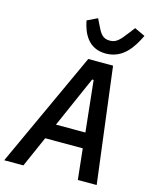

<svg xmlns="http://www.w3.org/2000/svg" viewBox="-157 -1032 893 1121"><g transform="rotate(15 289.5 -471.5)"><path d="M538 0 450 -698H300L-21 0H95L177 -186H404L424 0ZM395 -279H217L353 -588H362ZM389 -755C496 -755 547 -841 582 -913L518 -943L492 -909C452 -857 433 -834 393 -834C349 -834 334 -860 311 -908L294 -943L232 -913C245 -844 281 -755 389 -755Z"/></g></svg>

Font: IBM Mono Medium
Style: Italic
Weight: 500
Italic angle: -9°
Monospace: yes
Designer: Mike Abbink, Paul van der Laan, Pieter van Rosmalen
Foundry: Bold Monday
Version: Version 2.3